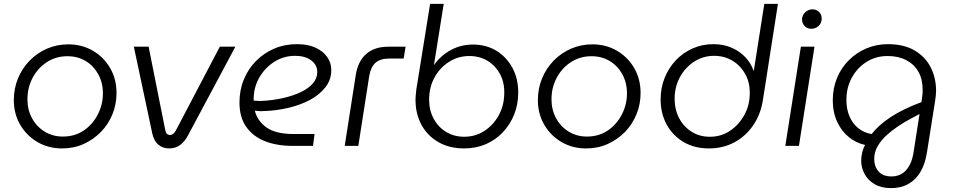

<svg xmlns="http://www.w3.org/2000/svg" viewBox="-20 -750 4900 987"><path d="M299 13Q229 13 173 -19.5Q117 -52 84 -108.5Q51 -165 51 -235Q51 -295 72.5 -347Q94 -399 132.5 -438.5Q171 -478 222 -500Q273 -522 331 -522Q401 -522 457 -489.5Q513 -457 546 -400.5Q579 -344 579 -272Q579 -214 558 -162.5Q537 -111 499 -72Q461 -33 410.5 -10Q360 13 299 13ZM303 -48Q365 -48 411 -79.5Q457 -111 483 -162Q509 -213 509 -270Q509 -325 485 -368.5Q461 -412 420 -436.5Q379 -461 327 -461Q268 -461 221.5 -431Q175 -401 148 -350.5Q121 -300 121 -239Q121 -186 144.5 -142.5Q168 -99 209.5 -73.5Q251 -48 303 -48Z M849 13Q818 13 795 -5.5Q772 -24 763 -63L668 -510H744L830 -79Q833 -66 839.5 -61Q846 -56 854 -56Q872 -56 885 -81L1110 -510H1190L947 -55Q929 -21 905 -4Q881 13 849 13Z M1486 0Q1404 0 1342.5 -24Q1281 -48 1246 -97.5Q1211 -147 1211 -223Q1211 -287 1233.5 -341.5Q1256 -396 1296 -436.5Q1336 -477 1389.5 -500Q1443 -523 1507 -523Q1563 -523 1602 -505Q1641 -487 1662 -457Q1683 -427 1683 -390Q1683 -340 1653 -301.5Q1623 -263 1573.5 -236.5Q1524 -210 1462 -195.5Q1400 -181 1336 -179Q1324 -178 1312.5 -179Q1301 -180 1290 -181Q1303 -128 1350.5 -94.5Q1398 -61 1491 -61H1597L1589 0ZM1284 -233Q1293 -232 1303 -231.5Q1313 -231 1323 -231Q1383 -234 1435.5 -246Q1488 -258 1527.5 -277Q1567 -296 1589 -322Q1611 -348 1611 -380Q1611 -416 1580 -439.5Q1549 -463 1497 -463Q1438 -463 1389.5 -432Q1341 -401 1312 -349.5Q1283 -298 1284 -236Q1284 -235 1284 -234.5Q1284 -234 1284 -233Z M1752 0 1809 -365Q1820 -435 1862.5 -472.5Q1905 -510 1977 -510H2065L2055 -449H1981Q1935 -449 1910.5 -427.5Q1886 -406 1878 -359L1822 0Z M2366 13Q2290 13 2233.5 -19.5Q2177 -52 2146.5 -108.5Q2116 -165 2116 -237Q2116 -250 2117.5 -262.5Q2119 -275 2120 -289L2191 -730H2261L2211 -417H2212Q2246 -465 2298 -493Q2350 -521 2411 -521Q2479 -521 2531 -489.5Q2583 -458 2613.5 -402.5Q2644 -347 2644 -275Q2644 -213 2623 -161Q2602 -109 2564.5 -69.5Q2527 -30 2476.5 -8.5Q2426 13 2366 13ZM2366 -47Q2423 -47 2468.5 -76Q2514 -105 2542 -154Q2570 -203 2572 -263Q2575 -322 2551.5 -367Q2528 -412 2487 -437Q2446 -462 2392 -462Q2336 -462 2289 -432.5Q2242 -403 2214 -352.5Q2186 -302 2186 -237Q2186 -183 2209.5 -139.5Q2233 -96 2274 -71.5Q2315 -47 2366 -47Z M2993 13Q2923 13 2867 -19.5Q2811 -52 2778 -108.5Q2745 -165 2745 -235Q2745 -295 2766.5 -347Q2788 -399 2826.5 -438.5Q2865 -478 2916 -500Q2967 -522 3025 -522Q3095 -522 3151 -489.5Q3207 -457 3240 -400.5Q3273 -344 3273 -272Q3273 -214 3252 -162.5Q3231 -111 3193 -72Q3155 -33 3104.5 -10Q3054 13 2993 13ZM2997 -48Q3059 -48 3105 -79.5Q3151 -111 3177 -162Q3203 -213 3203 -270Q3203 -325 3179 -368.5Q3155 -412 3114 -436.5Q3073 -461 3021 -461Q2962 -461 2915.5 -431Q2869 -401 2842 -350.5Q2815 -300 2815 -239Q2815 -186 2838.5 -142.5Q2862 -99 2903.5 -73.5Q2945 -48 2997 -48Z M3624 13Q3550 13 3494 -20Q3438 -53 3407 -110Q3376 -167 3376 -239Q3376 -299 3397 -350.5Q3418 -402 3454.5 -440.5Q3491 -479 3540.5 -501Q3590 -523 3647 -523Q3699 -523 3740.5 -505Q3782 -487 3811 -456.5Q3840 -426 3854 -386H3855L3909 -730H3979L3903 -243Q3892 -165 3853 -107.5Q3814 -50 3755.5 -18.5Q3697 13 3624 13ZM3629 -47Q3686 -47 3731 -76.5Q3776 -106 3804 -154.5Q3832 -203 3834 -261Q3837 -321 3812.5 -366.5Q3788 -412 3746 -437.5Q3704 -463 3651 -463Q3595 -463 3549 -433.5Q3503 -404 3475.5 -354Q3448 -304 3448 -242Q3448 -187 3471 -143Q3494 -99 3535 -73Q3576 -47 3629 -47Z M4017 0 4097 -510H4167L4087 0ZM4151 -602Q4130 -602 4116.5 -616Q4103 -630 4103 -650Q4103 -663 4110 -675Q4117 -687 4129.5 -694.5Q4142 -702 4157 -702Q4177 -702 4190.5 -688.5Q4204 -675 4204 -655Q4204 -639 4196.5 -627Q4189 -615 4176.5 -608.5Q4164 -602 4151 -602Z M4561 217Q4511 217 4476.5 197Q4442 177 4424.5 144.5Q4407 112 4407 76Q4407 55 4412.5 33Q4418 11 4427 -5Q4383 -14 4345 -44Q4307 -74 4284 -123Q4261 -172 4261 -234Q4261 -296 4282.5 -348.5Q4304 -401 4343 -440Q4382 -479 4433.5 -501Q4485 -523 4545 -523Q4626 -523 4681 -491Q4736 -459 4764 -404.5Q4792 -350 4792 -283Q4792 -271 4790.5 -258Q4789 -245 4787 -231L4745 34Q4736 92 4712 133Q4688 174 4650 195.5Q4612 217 4561 217ZM4562 157Q4609 157 4637.5 125Q4666 93 4675 41L4707 -164Q4690 -155 4662 -140Q4634 -125 4601.5 -104Q4569 -83 4540 -57Q4511 -31 4492.5 0Q4474 31 4474 67Q4474 106 4496.5 131.5Q4519 157 4562 157ZM4461 -61Q4494 -105 4557 -147Q4620 -189 4717 -225L4720 -248Q4722 -259 4722.5 -269Q4723 -279 4723 -289Q4723 -343 4701 -381.5Q4679 -420 4638.5 -441Q4598 -462 4543 -462Q4482 -462 4434 -431.5Q4386 -401 4358.5 -350Q4331 -299 4331 -236Q4331 -188 4347.5 -150.5Q4364 -113 4393.5 -90Q4423 -67 4461 -61Z"/></svg>

Font: MuseoModerno Thin Light
Style: Italic
Weight: 300
Italic angle: -9°
Version: Version 1.003